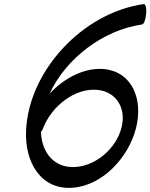

<svg xmlns="http://www.w3.org/2000/svg" viewBox="-20 -870 738 942"><path d="M685 -850C384 -807 122 -522 108 -232C100 -72 182 64 339 51C482 39 609 -94 647 -240C684 -385 627 -517 492 -531C397 -540 298 -490 223 -410C302 -581 483 -722 677 -750C686 -751 695 -775 697 -802C700 -830 694 -852 685 -850ZM190 -237C232 -351 350 -440 458 -429C552 -420 602 -337 575 -240C549 -142 453 -59 354 -51C248 -42 184 -120 181 -223C185 -227 188 -232 190 -237Z"/></svg>

Font: Nupuram Medium Oblique
Style: Regular
Weight: 500
Designer: Santhosh Thottingal (santhosh.thottingal@gmail.com)
Foundry: SMC
Version: Version 1.000